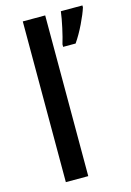

<svg xmlns="http://www.w3.org/2000/svg" viewBox="-117 -819 597 877"><g transform="rotate(-15 182.0 -380.0)"><path d="M188 0H82V-760H188ZM364 -751Q355 -722 334 -678.5Q313 -635 289 -600H230V-612Q239 -641 248.5 -684.5Q258 -728 262 -760H364Z"/></g></svg>

Font: Noto Sans Meetei Mayek Medium
Style: Regular
Weight: 500
Designer: Monotype Design Team and Neelakash Kshetrimayum
Foundry: Monotype Imaging Inc.
Version: Version 2.002; ttfautohint (v1.8.4.7-5d5b)